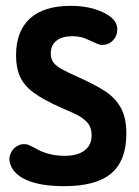

<svg xmlns="http://www.w3.org/2000/svg" viewBox="-20 -627 478 658"><path d="M185 -260Q207 -250 232.5 -239Q258 -228 276 -210.5Q294 -193 294 -163Q294 -130 270 -111.5Q246 -93 202 -93Q144 -93 101 -119Q82 -129 76.5 -131Q71 -133 62 -133Q48 -133 35.5 -124.5Q23 -116 17 -102Q10 -87 13 -73Q21 -33 69 -11Q117 11 200 11Q310 11 361.5 -33Q413 -77 413 -169Q413 -226 392.5 -260.5Q372 -295 335.5 -317.5Q299 -340 252 -361Q216 -377 194.5 -388.5Q173 -400 163.5 -412.5Q154 -425 154 -444Q154 -472 173.5 -487.5Q193 -503 228 -503Q260 -503 286 -489Q302 -482 310 -478.5Q318 -475 321.5 -474Q325 -473 330 -473Q352 -473 367 -488.5Q382 -504 382 -526Q382 -550 361 -567.5Q340 -585 304 -596Q268 -607 223 -607Q130 -607 82.5 -563.5Q35 -520 35 -437Q35 -394 49 -363.5Q63 -333 96 -309Q129 -285 185 -260Z"/></svg>

Font: Beiruti
Style: Bold
Weight: 700
Designer: Arlette Boutros
Foundry: Boutros
Version: Version 1.41